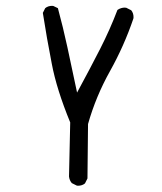

<svg xmlns="http://www.w3.org/2000/svg" viewBox="-20 -500 540 641"><path d="M240.2 120.1Q254.4 120.1 263.7 112.3L272 95.7L273.9 -85.9Q299.8 -177.7 347.2 -262.5Q394.5 -347.2 425.3 -438Q425.8 -440.4 425.8 -442.4Q425.8 -456.5 418 -465.8L401.4 -474.1Q399.4 -474.6 395.3 -474.6Q391.1 -474.6 384.8 -472.9Q378.4 -471.2 372.1 -466.8Q347.2 -401.4 314.5 -337.2Q281.7 -272.9 237.3 -190.9Q219.2 -276.9 204.8 -343.3Q190.4 -409.7 173.3 -472.7L158.2 -480Q156.2 -480.5 154.3 -480.5Q140.1 -480.5 130.9 -472.7L123 -457Q136.2 -372.1 152.8 -287.6Q168.9 -202.1 214.4 -91.3L210.4 89.4Q211.9 102.1 219.7 111.3L236.3 119.6Q238.3 120.1 240.2 120.1Z"/></svg>

Font: Bakudai
Style: ExtraLight
Weight: 200
Version: Version 1.48